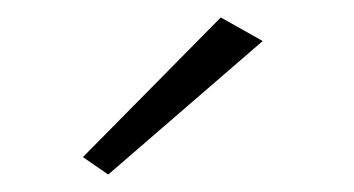

<svg xmlns="http://www.w3.org/2000/svg" viewBox="-20 -720 406 220"><path d="M281 -673 104 -520 75 -540 233 -700Z"/></svg>

Font: Jost* Light
Style: Regular
Weight: 300
Version: Version 3.7